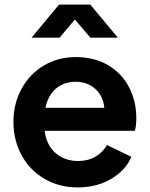

<svg xmlns="http://www.w3.org/2000/svg" viewBox="-20 -804 652 836"><path d="M38.5 -273Q38.5 -352.8 73.9 -417.4Q109.2 -482 171.2 -518.8Q233.2 -555.5 309.2 -555.5Q390.8 -555.5 450.5 -520.2Q510.2 -485 541.9 -424.1Q573.5 -363.2 573.5 -290Q573.5 -256 567.2 -234.5H147.2V-334.5H492.8L430.5 -288Q440 -332.8 426.6 -369.4Q413.2 -406 382 -427Q350.8 -448 309.2 -448Q267.5 -448 235.4 -426.9Q203.2 -405.8 187.2 -366Q171.2 -326.2 174.8 -272Q170.5 -222 188 -183.8Q205.5 -145.5 240.2 -124.2Q275 -103 320.2 -103Q363.2 -103 395.1 -121.6Q427 -140.2 446 -172.5L552 -121.2Q526.8 -62 463.8 -25Q400.8 12 318.8 12Q237.2 12 173.2 -25.6Q109.2 -63.2 73.9 -128.5Q38.5 -193.8 38.5 -273ZM237 -784H373.2L493.2 -640H373.5L284 -744.8H327.5L239.5 -640H117.5Z"/></svg>

Font: Trafiko Sans Variable
Style: Regular
Weight: 400
Designer: Gumpita Rahayu / Trafiko
Foundry: Tokotype / Trafiko
Version: Version 0.001;FEAKit 1.0